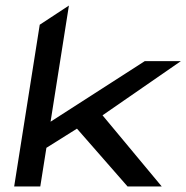

<svg xmlns="http://www.w3.org/2000/svg" viewBox="-20 -671 671 691"><path d="M31 0H125L147 -139L257 -208L439 0H562L349 -256L631 -451H501L162 -233L228 -651L123 -582Z"/></svg>

Font: Charger Pro
Style: ExBdSuExtObl
Weight: 400
Designer: Jasper
Foundry: Cannot Into Space Fonts
Version: Version 1.09